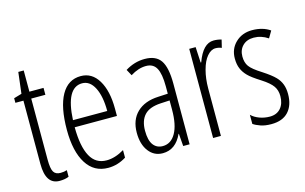

<svg xmlns="http://www.w3.org/2000/svg" viewBox="-84 -874 1749 1102"><g transform="rotate(-15 791.0 -323.0)"><path d="M168 -33.2Q189.5 -33.2 206.1 -39.1V0Q184.1 9.8 150.9 9.8Q68.8 9.8 68.8 -112.8V-488.8H21V-516.1L67.9 -529.8L83 -655.8H115.2V-529.8H199.2V-488.8H115.2V-126Q115.2 -72.3 127 -52.7Q138.7 -33.2 168 -33.2Z M419.4 -498Q323.7 -498 314.5 -307.1H518.1Q518.1 -394.5 491.7 -446.3Q465.3 -498 419.4 -498ZM440.4 9.8Q356.4 9.8 311.5 -61.5Q266.1 -133.3 266.1 -261.2Q266.1 -396.5 306.6 -468.8Q346.7 -540 422.4 -540Q488.8 -540 526.4 -477.5Q564.5 -414.6 564.5 -308.1V-265.1H313.5Q314 -150.4 346.2 -91.8Q377.4 -34.2 442.4 -34.2Q492.7 -34.2 547.4 -66.9V-22Q496.6 9.8 440.4 9.8Z M774.4 -29.8Q823.7 -29.8 851.6 -79.1Q879.4 -127.9 879.4 -217.8V-272.9L824.2 -270Q759.3 -266.1 729.5 -234.9Q698.2 -202.1 698.2 -141.1Q698.2 -84 718.8 -56.6Q739.3 -29.8 774.4 -29.8ZM887.2 0 881.3 -74.2H879.4Q841.3 9.8 764.2 9.8Q712.9 9.8 681.2 -31.7Q649.4 -73.2 649.4 -142.1Q649.4 -218.3 694.8 -262.2Q740.7 -306.6 822.3 -310.1L879.4 -313V-356.9Q879.4 -430.7 860.8 -464.8Q842.3 -499 799.3 -499Q753.9 -499 706.5 -469.2L686.5 -505.9Q741.2 -540 802.2 -540Q868.2 -540 896.5 -499Q925.3 -457.5 925.3 -360.8V0Z M1211.9 -540Q1236.3 -540 1258.3 -533.2L1247.1 -486.8Q1229.5 -494.1 1210.9 -494.1Q1184.1 -494.1 1160.6 -466.3Q1137.7 -439.5 1124.5 -389.6Q1111.3 -340.8 1111.3 -280.8V0H1064.9V-529.8H1103L1107.9 -437H1111.3Q1148.4 -540 1211.9 -540Z M1545.9 -132.8Q1545.9 -65.9 1510.7 -27.8Q1476.1 9.8 1409.2 9.8Q1372.1 9.8 1345.7 0.5Q1318.8 -8.8 1303.2 -20V-74.2Q1321.8 -55.7 1351.1 -44.9Q1380.4 -34.2 1412.1 -34.2Q1453.1 -34.2 1476.6 -61Q1500 -87.9 1500 -132.8Q1500 -167.5 1482.9 -191.9Q1465.3 -217.3 1418.9 -247.1Q1364.7 -281.2 1345.2 -301.8Q1324.2 -323.2 1314 -347.7Q1303.2 -372.6 1303.2 -408.2Q1303.2 -465.3 1341.8 -502.4Q1380.9 -540 1439.9 -540Q1503.4 -540 1546.9 -509.8L1522.9 -469.2Q1482.9 -496.1 1438 -496.1Q1397 -496.1 1372.6 -471.7Q1348.1 -447.3 1348.1 -408.2Q1348.1 -372.1 1364.7 -349.1Q1381.3 -325.7 1435.1 -292Q1485.4 -259.3 1507.3 -236.3Q1526.9 -216.3 1536.6 -190.4Q1545.9 -166 1545.9 -132.8Z"/></g></svg>

Font: Germano
Style: Regular
Weight: 300
Width: 3
Foundry: Ascender Corporation
Version: Version 1.10; ttfautohint (v1.5)